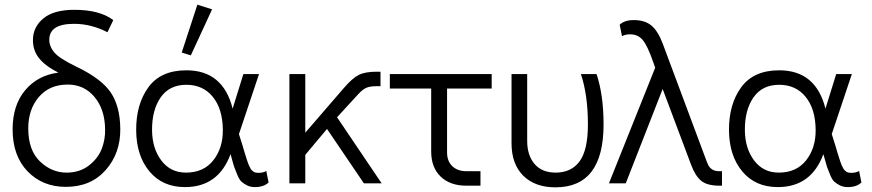

<svg xmlns="http://www.w3.org/2000/svg" viewBox="-20 -785 3734 822"><path d="M262 15Q162 15 98 -51.5Q34 -118 34 -231Q34 -335 88 -399Q142 -463 230 -474Q173 -503 147 -536Q121 -569 121 -613Q121 -669 165.5 -706Q210 -743 298 -743Q407 -743 465 -699L440 -647Q370 -683 297 -683Q191 -683 191 -615Q191 -586 212.5 -560.5Q234 -535 306 -500Q413 -449 453.5 -390Q494 -331 495 -233Q496 -129 432.5 -57Q369 15 262 15ZM265 -46Q321 -46 360 -76Q399 -106 415 -146.5Q431 -187 430 -231Q429 -317 384.5 -370Q340 -423 270 -423Q192 -423 146.5 -370Q101 -317 101 -235Q101 -142 151 -94Q201 -46 265 -46Z M797 -548 758 -560 825 -765 888 -745ZM772 16Q676 16 620 -51Q564 -118 563 -226Q562 -338 615 -411Q668 -484 778 -484Q935 -484 976 -320L1022 -468H1089L1003 -211L1019 -160Q1022 -149 1026.5 -134.5Q1031 -120 1033.5 -112Q1036 -104 1039.5 -93.5Q1043 -83 1045.5 -77.5Q1048 -72 1051.5 -65.5Q1055 -59 1058 -56Q1061 -53 1065.5 -50Q1070 -47 1075 -46Q1080 -45 1087 -45Q1107 -45 1120 -53L1130 -4Q1110 16 1071 16Q1052 16 1037.5 8.5Q1023 1 1014 -7Q1005 -15 996 -36.5Q987 -58 983 -69.5Q979 -81 971 -111Q968 -120 967 -125Q915 16 772 16ZM776 -46Q852 -46 893.5 -99Q935 -152 934 -230Q933 -319 891 -370.5Q849 -422 778 -422Q705 -422 667.5 -367.5Q630 -313 631 -226Q632 -149 671 -97.5Q710 -46 776 -46Z M1538 0 1380 -233 1287 -122V0H1219V-468H1287V-217L1452 -408Q1488 -450 1515.5 -464Q1543 -478 1592 -478H1609V-416H1592Q1564 -416 1548 -409Q1532 -402 1513 -381L1423 -283L1614 0Z M1649 -406V-468H2085V-406H1894V-132Q1894 -95 1916.5 -73.5Q1939 -52 1977 -52H2037V10H1977Q1907 10 1866.5 -29Q1826 -68 1826 -137V-406Z M2358 17Q2270 17 2220 -33Q2170 -83 2170 -172V-468H2237V-182Q2237 -120 2268.5 -83Q2300 -46 2359 -46Q2426 -46 2461.5 -94.5Q2497 -143 2497 -252Q2497 -378 2467 -468H2534Q2564 -378 2564 -252Q2564 17 2358 17Z M2587 0 2785 -495 2777 -518Q2752 -590 2731.5 -614Q2711 -638 2678 -638Q2656 -638 2643 -630L2633 -679Q2653 -699 2694 -699Q2741 -699 2769 -675.5Q2797 -652 2817 -599L2995 -122Q2996 -119 2998 -114Q3008 -86 3013.5 -76Q3019 -66 3030 -59Q3041 -52 3061 -52H3071V10H3061Q3008 10 2982.5 -10.5Q2957 -31 2939 -79L2817 -404L2659 0Z M3310 16Q3214 16 3158 -51Q3102 -118 3101 -226Q3100 -338 3153 -411Q3206 -484 3316 -484Q3473 -484 3514 -320L3560 -468H3627L3541 -211L3557 -160Q3560 -149 3564.5 -134.5Q3569 -120 3571.5 -112Q3574 -104 3577.5 -93.5Q3581 -83 3583.5 -77.5Q3586 -72 3589.5 -65.5Q3593 -59 3596 -56Q3599 -53 3603.5 -50Q3608 -47 3613 -46Q3618 -45 3625 -45Q3645 -45 3658 -53L3668 -4Q3648 16 3609 16Q3590 16 3575.5 8.5Q3561 1 3552 -7Q3543 -15 3534 -36.5Q3525 -58 3521 -69.5Q3517 -81 3509 -111Q3506 -120 3505 -125Q3453 16 3310 16ZM3314 -46Q3390 -46 3431.5 -99Q3473 -152 3472 -230Q3471 -319 3429 -370.5Q3387 -422 3316 -422Q3243 -422 3205.5 -367.5Q3168 -313 3169 -226Q3170 -149 3209 -97.5Q3248 -46 3314 -46Z"/></svg>

Font: Didact Gothic
Style: Regular
Weight: 400
Designer: Daniel Johnson
Foundry: Daniel Johnson
Version: Version 2.101;PS 002.101;hotconv 1.0.88;makeotf.lib2.5.64775